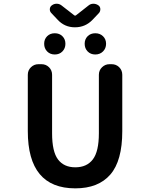

<svg xmlns="http://www.w3.org/2000/svg" viewBox="-20 -1116 787 1042"><path d="M388.7 -93.8Q130.9 -93.8 130.9 -404.3V-710Q130.9 -734.4 147.9 -751Q165 -767.6 188.5 -767.6H205.1Q229.5 -767.6 246.1 -751Q262.7 -734.4 262.7 -710V-392.6Q262.7 -293 294.9 -250.5Q327.1 -208 388.7 -208Q451.2 -208 483.9 -251Q516.6 -293.9 516.6 -392.6V-710Q516.6 -734.4 533.7 -751Q550.8 -767.6 574.2 -767.6H585.9Q610.4 -767.6 627 -751Q643.6 -734.4 643.6 -710V-404.3Q643.6 -243.2 578.6 -168.5Q513.7 -93.8 388.7 -93.8ZM292 -1009.8 257.8 -1045.9Q249 -1055.7 250.5 -1068.4Q252 -1081.1 262.7 -1087.9Q273.4 -1095.7 287.1 -1095.7Q287.1 -1095.7 288.1 -1095.7Q301.8 -1095.7 313.5 -1086.9L383.8 -1032.2Q385.7 -1031.2 387.7 -1031.2Q389.6 -1031.2 391.6 -1032.2L460 -1085.9Q471.7 -1095.7 486.3 -1095.7Q501 -1095.7 512.7 -1087.9Q523.4 -1081.1 524.4 -1068.4Q525.4 -1055.7 517.6 -1045.9L482.4 -1008.8Q443.4 -967.8 386.7 -967.8Q330.1 -967.8 292 -1009.8ZM318.8 -836.9Q302.7 -820.3 277.3 -820.3Q252 -820.3 235.8 -836.9Q219.7 -853.5 219.7 -878.4Q219.7 -903.3 235.8 -919.4Q252 -935.5 277.3 -935.5Q302.7 -935.5 318.8 -919.4Q335 -903.3 335 -878.4Q335 -853.5 318.8 -836.9ZM539.1 -836.9Q522.5 -820.3 497.1 -820.3Q471.7 -820.3 455.6 -836.9Q439.5 -853.5 439.5 -878.4Q439.5 -903.3 455.6 -919.4Q471.7 -935.5 497.1 -935.5Q522.5 -935.5 539.1 -919.4Q555.7 -903.3 555.7 -878.4Q555.7 -853.5 539.1 -836.9Z"/></svg>

Font: Gen Jyuu Gothic Bold
Style: Bold
Weight: 700
Designer: [Source Han Sans]
Ryoko NISHIZUKA  (kana & ideographs); Paul D. Hunt (Latin, Greek & Cyrillic); Wenlong ZHANG  (bopomofo
Version: Version 1.002.20150607